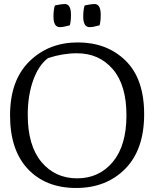

<svg xmlns="http://www.w3.org/2000/svg" viewBox="-20 -923 767 955"><path d="M367 -712Q512 -712 604.5 -621.5Q697 -531 697 -355Q697 -179 603 -83.5Q509 12 358.5 12Q208 12 119 -82Q30 -176 30 -349.5Q30 -523 126 -617.5Q222 -712 367 -712ZM118 -352Q118 -199 186 -117.5Q254 -36 363.5 -36Q473 -36 541 -117.5Q609 -199 609 -349.5Q609 -500 541 -579Q473 -658 363 -658Q291 -658 219 -634Q172 -599 145 -523.5Q118 -448 118 -352ZM302 -903Q333 -903 333 -850Q333 -815 327 -797Q295 -788 278 -788Q246 -788 246 -840Q246 -875 253 -896Q286 -903 302 -903ZM450 -903Q481 -903 481 -850Q481 -815 475 -797Q443 -788 426 -788Q394 -788 394 -840Q394 -875 401 -896Q434 -903 450 -903Z"/></svg>

Font: Mate
Style: Regular
Weight: 400
Designer: Eduardo Rodriguez Tunni
Foundry: Eduardo Rodriguez Tunni
Version: Version 1.002